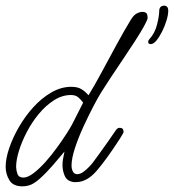

<svg xmlns="http://www.w3.org/2000/svg" viewBox="-22 -644 615 679"><path d="M57 15Q24 15 11 -7Q-2 -29 -2 -54Q-2 -83 10.5 -120Q23 -157 45 -195Q67 -233 96 -265Q125 -297 159.5 -317Q194 -337 230 -337Q252 -337 265.5 -329Q279 -321 291 -307Q312 -341 338 -389.5Q364 -438 391 -487.5Q418 -537 440 -573Q450 -590 461 -596Q472 -602 482 -602Q490 -602 495 -598Q500 -594 500 -581Q500 -574 487.5 -551.5Q475 -529 455 -498Q435 -467 412 -433Q389 -399 368.5 -368Q348 -337 335 -316Q325 -300 308 -267.5Q291 -235 273 -196Q255 -157 243 -120Q231 -83 231 -59Q231 -46 236 -37Q241 -28 251 -28Q262 -28 274 -37Q286 -46 296 -57Q306 -68 310 -74Q314 -79 329 -100Q344 -121 361.5 -145.5Q379 -170 388 -184Q393 -192 402 -192Q415 -192 415 -177Q415 -175 411 -168.5Q407 -162 401 -152Q353 -78 319 -39Q285 0 247 0Q244 0 240.5 0Q237 0 234 -1Q214 -5 206.5 -23Q199 -41 199 -60Q199 -69 200.5 -79.5Q202 -90 206 -108Q187 -85 164 -58.5Q141 -32 118.5 -12Q96 8 79 12Q69 15 57 15ZM61 -16Q76 -16 96.5 -31.5Q117 -47 138.5 -71Q160 -95 179.5 -122Q199 -149 213.5 -171.5Q228 -194 234 -206L272 -281Q264 -292 254.5 -300Q245 -308 229 -308Q198 -308 169 -289.5Q140 -271 115.5 -241.5Q91 -212 73 -177.5Q55 -143 45 -110.5Q35 -78 35 -54Q35 -43 39.5 -29.5Q44 -16 61 -16ZM573 -606Q573 -592 567 -572Q561 -552 551.5 -533Q542 -514 531.5 -501Q521 -488 511 -488Q502 -488 502 -496Q502 -501 506 -505Q526 -527 533.5 -557.5Q541 -588 541 -604Q541 -615 546 -619.5Q551 -624 558 -624Q573 -624 573 -606Z"/></svg>

Font: Ms Madi
Style: Regular
Weight: 400
Designer: Robert E. Leuschke
Foundry: Robert E. Leuschke
Version: Version 1.010; ttfautohint (v1.8.3)